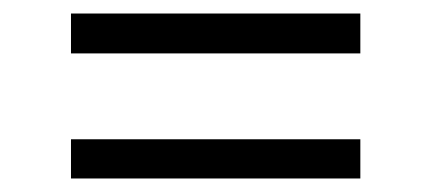

<svg xmlns="http://www.w3.org/2000/svg" viewBox="-20 -528 639 284"><path d="M513 -508V-449H85V-508ZM513 -322V-264H85V-322Z"/></svg>

Font: Martel Light
Style: Regular
Weight: 300
Designer: Dan Reynolds
Foundry: Dan Reynolds
Version: Version 1.001; ttfautohint (v1.1) -l 5 -r 5 -G 72 -x 0 -D la